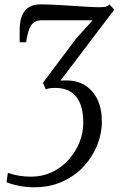

<svg xmlns="http://www.w3.org/2000/svg" viewBox="-20 -582 540 852"><path d="M131.5 249Q96 249 63.8 242.5Q31.5 236 9 226.5L15 185Q40 194 66 198Q92 202 117.5 202Q167.5 202 209.8 182.2Q252 162.5 283.2 128.2Q314.5 94 332 51.2Q349.5 8.5 349.5 -37.5Q349.5 -92 334.2 -126Q319 -160 291.5 -176Q264 -192 225.5 -192Q214.5 -192 204.8 -191Q195 -190 183 -185.5L170.5 -214.5L318 -411L391 -492Q364 -492 334.5 -492Q305 -492 275.2 -492Q245.5 -492 217.2 -492Q189 -492 164 -492Q145.5 -492 132 -483.5Q118.5 -475 110 -453.8Q101.5 -432.5 96 -394.5H67.5Q67.5 -406 67.2 -422.8Q67 -439.5 67.5 -456.5Q68 -488.5 77.8 -512.5Q87.5 -536.5 107.2 -549.5Q127 -562.5 157.5 -562.5Q186 -562.5 222.2 -560.8Q258.5 -559 295.8 -556.5Q333 -554 366 -552Q399 -550 421 -550Q438 -550 447.5 -552Q457 -554 466.5 -562L487 -539L248.5 -224.5Q255.5 -224.5 261.2 -224.8Q267 -225 276 -225Q323 -225 358 -203Q393 -181 412.5 -140.2Q432 -99.5 432 -42Q432 11 411 63Q390 115 351 157Q312 199 256.5 224Q201 249 131.5 249Z"/></svg>

Font: Merriweather 28pt Light
Style: Italic
Weight: 300
Italic angle: -7.8°
Version: Version 2.101